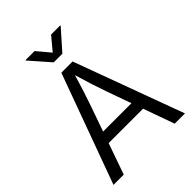

<svg xmlns="http://www.w3.org/2000/svg" viewBox="-262 -1072 1202 1202"><g transform="rotate(-45 339.0 -471.0)"><path d="M22.9 0 288.6 -727.5H388.2L655.8 0H564.9L406.2 -443.8Q391.6 -484.4 373.3 -541.7Q355 -599.1 328.6 -687H347.2Q321.3 -598.6 302.5 -540.5Q283.7 -482.4 270 -443.8L113.8 0ZM154.3 -206.5V-282.2H523.9V-206.5ZM266.1 -941.9 339.4 -854.5 412.1 -941.9H493.7V-938.5L377.4 -807.1H300.8L185.5 -938.5V-941.9Z"/></g></svg>

Font: V-Inter
Style: Regular-375
Weight: 375
Designer: Rasmus Andersson
Foundry: rsms
Version: Version 4.000;git-4146feb